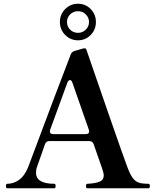

<svg xmlns="http://www.w3.org/2000/svg" viewBox="-20 -1009 837 1029"><path d="M783 -12Q783 0 777 0H448Q444 0 442.5 -3Q441 -6 441 -12Q441 -24 448 -24Q492 -26 514 -35.5Q536 -45 536 -68Q536 -82 526 -110L482 -236Q476 -253 458 -253H245Q227 -253 221 -236Q186 -137 179 -116Q173 -102 173 -83Q173 -24 272 -24Q278 -24 278 -12Q278 0 272 0H19Q15 0 13.5 -3Q12 -6 12 -12Q12 -24 19 -24Q52 -24 81.5 -44.5Q111 -65 130 -111Q298 -560 359 -717Q364 -731 380 -736L418 -747Q426 -750 432 -750Q438 -750 440 -748Q443 -745 444 -740Q475 -649 559.5 -405.5Q644 -162 662 -115Q677 -74 691.5 -55Q706 -36 724.5 -30Q743 -24 777 -24Q783 -24 783 -12ZM247 -306Q247 -290 266 -290H439Q448 -290 453 -294Q458 -298 458 -305Q458 -308 456 -314L368 -566Q363 -580 355 -580Q351 -580 347 -576Q343 -572 341 -566L249 -314ZM494 -891Q494 -850 466 -821.5Q438 -793 398 -793Q358 -793 329.5 -821.5Q301 -850 301 -891Q301 -932 329.5 -960.5Q358 -989 398 -989Q438 -989 466 -960.5Q494 -932 494 -891ZM457 -891Q457 -915 439.5 -932Q422 -949 398 -949Q373 -949 356 -932Q339 -915 339 -891Q339 -867 356 -850Q373 -833 398 -833Q422 -833 439.5 -850Q457 -867 457 -891Z"/></svg>

Font: Shippori Mincho B1
Style: Bold
Weight: 700
Designer: FONTDASU
Foundry: FONTDASU / Google Inc. / but / Adobe
Version: Version 3.110; ttfautohint (v1.8.3)